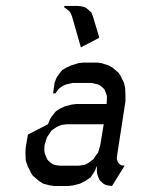

<svg xmlns="http://www.w3.org/2000/svg" viewBox="-20 -621 473 641"><path d="M64.9 -110.8 65.9 -128.9 73.2 -171.9 140.1 -206.1 147 -223.1 151.9 -231 162.1 -244.1 166 -249 179.2 -257.8 196.8 -266.1 220.2 -272 235.8 -273.9H335.9L336.9 -292V-300.8L334 -309.1L329.1 -321.8L325.2 -326.2L314.9 -335L308.1 -338.9L299.8 -340.8L286.1 -344.2H223.1L208 -340.8L200.2 -338.9L190.9 -335L178.2 -326.2L173.8 -321.8L165 -309.1H157.2L162.1 -344.2L168 -359.9L173.8 -369.1L183.1 -381.8L188 -387.2L201.2 -395L217.8 -402.8L242.2 -410.2L257.8 -412.1H304.2L318.8 -410.2L341.8 -402.8L356 -395L376 -377.9L381.8 -369.1L394 -344.2L397.9 -326.2L398.9 -300.8V-283.2L371.1 -103L370.1 -94.2V-89.8L373 -81.1L377 -75.2L383.8 -69.8L388.2 -68.8L396 -67.9L354 0L339.8 -2L332 -3.9L325.2 -7.8L314.9 -17.1L312 -21L306.2 -34.2L304.2 -43L303.2 -50.8L304.2 -67.9L296.9 -50.8L292 -43L282.2 -28.8L276.9 -24.9L265.1 -17.1L247.1 -7.8L224.1 -2L208 0H162.1L147 -2L124 -7.8L109.9 -17.1L89.8 -34.2L84 -43L71.8 -67.9L65.9 -85.9ZM127.9 -120.1 128.9 -110.8 131.8 -103 137.2 -89.8 140.1 -85.9 149.9 -77.1 158.2 -71.8 165 -69.8 180.2 -67.9H243.2L256.8 -69.8L266.1 -71.8L274.9 -77.1L287.1 -85.9L292 -89.8L300.8 -103L307.1 -110.8L310.1 -120.1L314.9 -137.2L326.2 -206.1H201.2L187 -204.1L178.2 -201.2L168.9 -196.8L155.8 -188L151.9 -185.1L143.1 -171.9L137.2 -163.1L133.8 -153.8L128.9 -137.2ZM193.8 -597.2 194.8 -601.1H241.2L255.9 -599.1L263.2 -597.2L271 -591.8L280.8 -583L285.2 -579.1L290 -566.9L311 -497.1L310.1 -494.1L250 -462.9L220.2 -566.9L214.8 -579.1L211.9 -583L201.2 -591.8Z"/></svg>

Font: Petahja
Style: Italic
Weight: 400
Designer: T. Christopher White
Version: Version 1.1